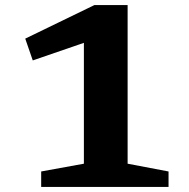

<svg xmlns="http://www.w3.org/2000/svg" viewBox="-20 -733 743 753"><path d="M309 -91V-565L108.5 -496L79 -581.5L350 -713H480.5V-91L641 -60.5V0H141.5V-60.5Z"/></svg>

Font: Newsreader 6pt SemiBold
Style: Regular
Weight: 600
Designer: Hugues Gentile
Foundry: Production Type
Version: Version 1.003; ttfautohint (v1.8.3)